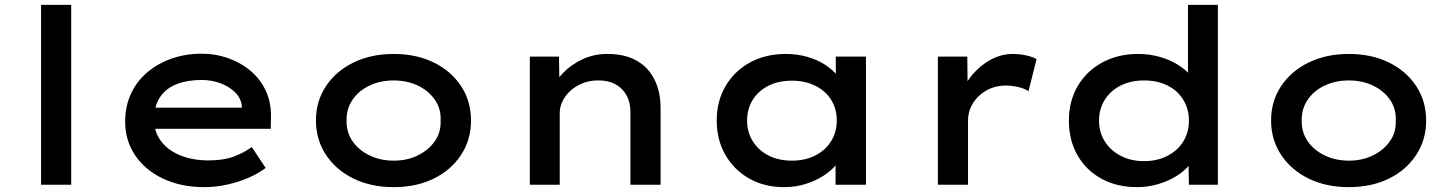

<svg xmlns="http://www.w3.org/2000/svg" viewBox="-20 -760 5977 790"><path d="M149 0V-740H273V0Z M821 10Q725 10 651 -25Q577 -60 536 -121Q495 -182 495 -259Q495 -323 519 -374.5Q543 -426 586 -462.5Q629 -499 686.5 -519Q744 -539 809 -539Q869 -539 922 -519.5Q975 -500 1014.5 -465.5Q1054 -431 1075 -383.5Q1096 -336 1095 -279L1094 -230H589L566 -317H991L975 -303V-325Q971 -357 947 -380.5Q923 -404 887 -417.5Q851 -431 809 -431Q752 -431 707.5 -414Q663 -397 638.5 -360.5Q614 -324 614 -268Q614 -218 642 -180Q670 -142 721 -121Q772 -100 839 -100Q900 -100 942.5 -116Q985 -132 1016 -155L1073 -69Q1043 -46 1002.5 -28.5Q962 -11 915 -0.5Q868 10 821 10Z M1600 10Q1507 10 1435 -25Q1363 -60 1321.5 -122.5Q1280 -185 1280 -264Q1280 -344 1321.5 -406Q1363 -468 1435 -503Q1507 -538 1600 -538Q1693 -538 1764.5 -503Q1836 -468 1877 -406Q1918 -344 1918 -264Q1918 -185 1877 -122.5Q1836 -60 1764.5 -25Q1693 10 1600 10ZM1600 -99Q1655 -99 1699 -120.5Q1743 -142 1769 -179Q1795 -216 1793 -264Q1795 -313 1769 -350Q1743 -387 1699 -408Q1655 -429 1600 -429Q1545 -429 1500.5 -408Q1456 -387 1430.5 -349.5Q1405 -312 1406 -264Q1405 -216 1430.5 -179Q1456 -142 1500.5 -120.5Q1545 -99 1600 -99Z M2160 0V-527H2280L2282 -397L2249 -389Q2265 -427 2297.5 -460.5Q2330 -494 2376.5 -516Q2423 -538 2479 -538Q2551 -538 2599.5 -510.5Q2648 -483 2673 -432.5Q2698 -382 2698 -316V0H2574V-299Q2574 -340 2557 -369.5Q2540 -399 2510 -414.5Q2480 -430 2440 -429Q2405 -429 2376 -417Q2347 -405 2326 -385.5Q2305 -366 2294 -342.5Q2283 -319 2283 -295V0H2222Q2197 0 2181.5 0Q2166 0 2160 0Z M3206 10Q3125 10 3062.5 -25.5Q3000 -61 2964.5 -123Q2929 -185 2929 -264Q2929 -344 2965.5 -406Q3002 -468 3066 -503Q3130 -538 3213 -538Q3262 -538 3304 -525.5Q3346 -513 3377.5 -492Q3409 -471 3428.5 -445.5Q3448 -420 3450 -394L3419 -395V-527H3543V0H3418V-137L3445 -134Q3442 -109 3421.5 -83.5Q3401 -58 3368.5 -37Q3336 -16 3294.5 -3Q3253 10 3206 10ZM3238 -99Q3293 -99 3335 -120.5Q3377 -142 3400 -179.5Q3423 -217 3423 -264Q3423 -312 3400 -349Q3377 -386 3335 -407Q3293 -428 3238 -428Q3183 -428 3141.5 -407Q3100 -386 3077 -349Q3054 -312 3054 -264Q3054 -217 3077 -179.5Q3100 -142 3141.5 -120.5Q3183 -99 3238 -99Z M3839 0V-527H3960L3962 -344L3934 -363Q3947 -412 3980 -451.5Q4013 -491 4056.5 -514.5Q4100 -538 4148 -538Q4176 -538 4202.5 -532Q4229 -526 4245 -517L4212 -385Q4195 -396 4169 -402Q4143 -408 4119 -408Q4084 -408 4055.5 -396Q4027 -384 4006 -363.5Q3985 -343 3974 -318Q3963 -293 3963 -264V0Z M4658 10Q4575 10 4511.5 -25Q4448 -60 4413 -122Q4378 -184 4378 -264Q4378 -344 4414.5 -406Q4451 -468 4515.5 -503Q4580 -538 4662 -538Q4711 -538 4753.5 -525.5Q4796 -513 4829 -492Q4862 -471 4880.5 -446.5Q4899 -422 4901 -396L4868 -392V-740H4991V0H4872L4869 -135L4893 -129Q4892 -104 4872.5 -80Q4853 -56 4820.5 -35.5Q4788 -15 4745.5 -2.5Q4703 10 4658 10ZM4687 -97Q4742 -97 4784 -119Q4826 -141 4849 -178.5Q4872 -216 4872 -264Q4872 -311 4849 -349Q4826 -387 4784 -408Q4742 -429 4687 -429Q4633 -429 4591 -408Q4549 -387 4525.5 -349Q4502 -311 4502 -264Q4502 -216 4525.5 -178.5Q4549 -141 4591 -119Q4633 -97 4687 -97Z M5530 10Q5437 10 5365 -25Q5293 -60 5251.5 -122.5Q5210 -185 5210 -264Q5210 -344 5251.5 -406Q5293 -468 5365 -503Q5437 -538 5530 -538Q5623 -538 5694.5 -503Q5766 -468 5807 -406Q5848 -344 5848 -264Q5848 -185 5807 -122.5Q5766 -60 5694.5 -25Q5623 10 5530 10ZM5530 -99Q5585 -99 5629 -120.5Q5673 -142 5699 -179Q5725 -216 5723 -264Q5725 -313 5699 -350Q5673 -387 5629 -408Q5585 -429 5530 -429Q5475 -429 5430.5 -408Q5386 -387 5360.5 -349.5Q5335 -312 5336 -264Q5335 -216 5360.5 -179Q5386 -142 5430.5 -120.5Q5475 -99 5530 -99Z"/></svg>

Font: Lexend Giga Medium
Style: Regular
Weight: 500
Designer: Bonnie Shaver-Troup, Thomas Jockin
Foundry: Lexend
Version: Version 1.007